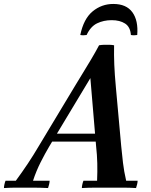

<svg xmlns="http://www.w3.org/2000/svg" viewBox="-84 -949 765 971"><path d="M-64 2Q-64 -6 -61.5 -17Q-59 -28 -56 -35H-4Q29 -80 57 -122Q85 -164 112 -210L298 -519Q313 -544 334 -578Q355 -612 377 -649Q399 -686 417 -720Q428 -722 442 -722.5Q456 -723 470 -722.5Q484 -722 493 -720L373 -554L166 -210Q144 -173 121.5 -128.5Q99 -84 83 -35H167Q167 -28 164.5 -17Q162 -6 159 2Q118 0 83.5 0Q49 0 32 0Q14 0 -7.5 0Q-29 0 -64 2ZM554 -35H612Q612 -28 609.5 -17Q607 -6 604 2Q570 0 541 0Q512 0 471 0Q436 0 400 0Q364 0 330 2Q330 -6 332.5 -17Q335 -28 338 -35H407Q409 -80 408 -123Q407 -166 402 -210L373 -554L493 -720Q492 -670 494 -621.5Q496 -573 502 -508L529 -210Q533 -168 538 -125.5Q543 -83 554 -35ZM431 -233H169L178 -273H440ZM322 -772Q339 -854 384.5 -891.5Q430 -929 489 -929Q555 -929 585.5 -887Q616 -845 610 -772Q593 -769 578 -772Q575 -813 548.5 -830Q522 -847 481 -847Q440 -847 407 -831Q374 -815 354 -772Q337 -769 322 -772Z"/></svg>

Font: Poltawski Nowy Medium
Style: Italic
Weight: 500
Italic angle: -12°
Version: Version 1.001;gftools[0.9.25]